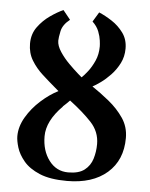

<svg xmlns="http://www.w3.org/2000/svg" viewBox="-50 -703 593 757"><g transform="rotate(5 246.5 -324.5)"><path d="M326 -528Q326 -535 324 -551Q322 -567 314.5 -586.5Q307 -606 289 -623L312 -661Q336 -651 363 -633.5Q390 -616 409 -590Q428 -564 428 -528Q428 -496 414.5 -469.5Q401 -443 381.5 -422.5Q362 -402 342.5 -388Q323 -374 311 -368Q344 -346 378.5 -318Q413 -290 436.5 -255.5Q460 -221 460 -177Q460 -89 402 -38.5Q344 12 243 12Q176 12 134.5 -5.5Q93 -23 71 -49.5Q49 -76 41 -102.5Q33 -129 33 -147Q33 -185 55 -222.5Q77 -260 111 -290.5Q145 -321 179 -338Q175 -341 172 -344Q169 -347 165 -350Q139 -372 112.5 -396Q86 -420 68.5 -449Q51 -478 51 -515Q51 -553 71.5 -581Q92 -609 120 -628.5Q148 -648 171 -658L200 -622Q172 -600 166.5 -574Q161 -548 161 -536Q161 -516 176.5 -492.5Q192 -469 213 -448Q234 -427 249.5 -413.5Q265 -400 265 -400Q275 -409 289 -427Q303 -445 314.5 -470.5Q326 -496 326 -528ZM245 -22Q287 -22 309.5 -39.5Q332 -57 340.5 -85Q349 -113 349 -143Q349 -192 315 -228.5Q281 -265 228 -305Q222 -299 214.5 -291.5Q207 -284 201 -279H202Q140 -217 140 -156Q140 -99 169 -60.5Q198 -22 245 -22Z"/></g></svg>

Font: Libertinus Serif SemiBold
Style: Regular
Weight: 600
Designer: Philipp H. Poll, Khaled Hosny
Foundry: Caleb Maclennan
Version: Version 7.051;RELEASE